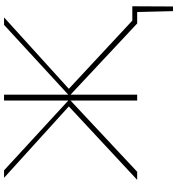

<svg xmlns="http://www.w3.org/2000/svg" viewBox="17 -715 875 949"><g transform="rotate(-90 454.5 -240.5)"><path d="M874 177 869 -24H898L897 177ZM821 -24H889V0H821ZM813 0 455 -335 806 -658H843L477 -326L479 -348L853 0ZM40 0 414 -348 416 -326 50 -658H87L438 -335L80 0ZM432 0V-658H461V0Z"/></g></svg>

Font: Ysabeau Office Thin
Style: Regular
Weight: 250
Designer: Christian Thalmann (Catharsis Fonts)
Version: Version 2.001;gftools[0.9.30]; featfreeze: tnum,lnum,ss02